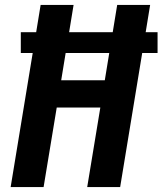

<svg xmlns="http://www.w3.org/2000/svg" viewBox="-20 -755 656 775"><path d="M23 0 112 -541H64V-625H126L144 -735H277L259 -625H435L453 -735H586L568 -625H616V-541H554L465 0H332L385 -321H209L156 0ZM227 -431H403L421 -541H245Z"/></svg>

Font: Iosevka Aile Extrabold
Style: Italic
Weight: 800
Italic angle: -9°
Designer: Belleve Invis
Foundry: Belleve Invis
Version: Version 31.1.0; ttfautohint (v1.8.4)